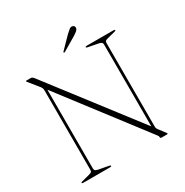

<svg xmlns="http://www.w3.org/2000/svg" viewBox="-190 -997 1106 1149"><g transform="rotate(-30 363.0 -422.5)"><path d="M251 -5Q251 0 242 0H56Q47 0 47 -5Q47 -8.5 56 -10.5L106 -23.5Q122 -27.5 126.8 -31.8Q131.5 -36 131.5 -47V-593.5Q131.5 -604 128.5 -611.5Q125.5 -619 113 -633.5L67 -690.5Q62.5 -696 62.5 -697.5Q62.5 -700 68 -700H98.5Q108 -700 119.5 -684.5L577.5 -88.5V-653Q577.5 -664 572.2 -668.5Q567 -673 551 -676.5L483.5 -689.5Q474.5 -691.5 474.5 -695Q474.5 -700 483.5 -700H669.5Q678.5 -700 678.5 -695Q678.5 -691.5 670 -689.5L619.5 -676.5Q604 -673 599.2 -668.5Q594.5 -664 594.5 -653V-78Q594.5 -70 596.5 -65Q598.5 -60 602.5 -55L633.5 -14.5Q640.5 -5.5 640.5 -3Q640.5 0 633 0H598Q588.5 0 588.5 -7.5Q588.5 -12.5 587 -16Q585.5 -19.5 578 -28.5L148.5 -590V-47Q148.5 -36 153.2 -31.5Q158 -27 173.5 -23.5L242.5 -10.5Q251 -8.5 251 -5ZM422 -817Q437 -831 447 -838.8Q457 -846.5 467.5 -844Q476.5 -842 480 -835.2Q483.5 -828.5 481.5 -821.5Q479 -812.5 470 -805.2Q461 -798 448.5 -790L352.5 -733Q348 -729.5 345 -733Q342 -735.5 347 -740.5Z"/></g></svg>

Font: Fraunces 72pt S000 Thin
Style: Regular
Weight: 100
Version: Version 1.000; ttfautohint (v1.8.3)